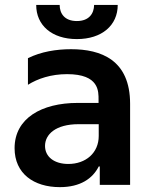

<svg xmlns="http://www.w3.org/2000/svg" viewBox="-20 -753 615 782"><path d="M363.3 -733C362.9 -698.2 343 -667.3 293 -667.3C242.2 -667.3 223 -698.9 223 -733H127.5C127.1 -649.9 191.4 -593.8 293 -593.8C395.2 -593.8 459.5 -649.9 459.5 -733ZM223.7 9.2C307.2 9.2 357.2 -25.6 382.1 -74.9H386.4V0H509.9V-330.3C509.9 -509.2 391.3 -552.6 269.5 -552.6C209.5 -552.6 147 -542.6 93.8 -516V-407.7C133.5 -432.5 187.5 -451 253.2 -451C384.9 -451 381.4 -380.3 381.4 -345.9V-333.8H296.2C149.5 -333.8 39.4 -271.3 39.4 -149.5C39.4 -45.8 117.9 9.2 223.7 9.2ZM258.2 -85.2C201.7 -85.2 163.4 -113.6 163.4 -158.7C163.4 -205.6 206.7 -247.2 300.1 -247.2H382.1V-199.2C382.1 -130.3 329.5 -85.2 258.2 -85.2Z"/></svg>

Font: TID UI Semi Bold
Style: Regular
Weight: 600
Designer: The TID Project Authors
Foundry: Bakken & Bæck
Version: Version 1.001;hotconv 1.0.109;makeotfexe 2.5.65596